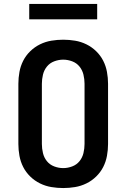

<svg xmlns="http://www.w3.org/2000/svg" viewBox="-20 -944 640 972"><path d="M300 8Q270 8 240 3Q210 -2 182.5 -15.5Q155 -29 133 -50.5Q111 -72 97.5 -98.5Q84 -125 78.5 -155Q73 -185 73 -215V-520Q73 -550 78.5 -580Q84 -610 97.5 -636.5Q111 -663 133 -684.5Q155 -706 182.5 -719.5Q210 -733 240 -738Q270 -743 300 -743Q330 -743 360 -738Q390 -733 417.5 -719.5Q445 -706 467 -684.5Q489 -663 502.5 -636.5Q516 -610 521.5 -580Q527 -550 527 -520V-215Q527 -185 521.5 -155Q516 -125 502.5 -98.5Q489 -72 467 -50.5Q445 -29 417.5 -15.5Q390 -2 360 3Q330 8 300 8ZM300 -93Q323 -93 345.5 -101.5Q368 -110 382.5 -128Q397 -146 402.5 -169Q408 -192 408 -215V-520Q408 -543 402.5 -566Q397 -589 382.5 -607Q368 -625 345.5 -633.5Q323 -642 300 -642Q277 -642 254.5 -633.5Q232 -625 217.5 -607Q203 -589 197.5 -566Q192 -543 192 -520V-215Q192 -192 197.5 -169Q203 -146 217.5 -128Q232 -110 254.5 -101.5Q277 -93 300 -93ZM128 -846V-924H472V-846Z"/></svg>

Font: Iosevka SS04 Extended
Style: Bold
Weight: 700
Width: 7
Monospace: yes
Designer: Belleve Invis
Foundry: Belleve Invis
Version: Version 19.0.0; ttfautohint (v1.8.4)